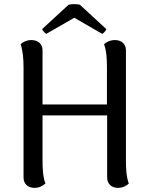

<svg xmlns="http://www.w3.org/2000/svg" viewBox="-20 -898 724 930"><path d="M204 -734 340 -812 475 -734C482 -737 494 -751 495 -757L367 -875C355 -879 324 -879 312 -875L184 -757C186 -751 197 -737 204 -734ZM590 -120V-655C590 -686 567 -704 537 -704C511 -704 493 -692 484 -684C496 -651 498 -611 498 -572V-392H186V-655C186 -686 163 -704 132 -704C107 -704 88 -692 80 -684C91 -651 94 -611 94 -572V-38C94 -7 116 12 147 12C173 12 191 -1 200 -9C188 -41 186 -81 186 -120V-339H499V-38C499 -7 521 12 551 12C577 12 596 -1 604 -9C592 -41 590 -81 590 -120Z"/></svg>

Font: Arima Koshi Medium
Style: Regular
Weight: 500
Designer: Joana Correia and Natanael Gama
Foundry: NDISCOVER
Version: Version 1.019;PS 001.019;hotconv 1.0.88;makeotf.lib2.5.64775